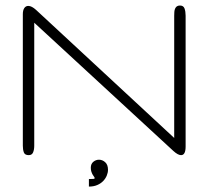

<svg xmlns="http://www.w3.org/2000/svg" viewBox="-20 -564 758 698"><path d="M613.3 -62.5V-506.8Q613.3 -514.2 613.8 -520.8Q614.3 -527.3 616.5 -532.5Q618.7 -537.6 622.8 -540.8Q627 -543.9 634.3 -543.9Q647 -543.9 650.9 -533Q654.8 -522 654.8 -506.8V-31.2Q654.8 0 638.2 0Q627 0 610.4 -15.1L104.5 -481.4V-34.2Q104.5 -20 100.3 -10Q96.2 0 84.5 0Q70.3 0 66.7 -10Q63 -20 63 -34.2V-512.2Q63 -526.9 68.4 -534.7Q73.7 -542.5 83 -542.5Q95.2 -542.5 111.3 -527.8ZM303.2 86.9Q315.4 86.9 319.8 86.4Q324.2 85.9 324.2 83.5Q324.2 81.5 322 78.6Q319.8 75.7 317.1 71.3Q314.5 66.9 312.3 60.5Q310.1 54.2 310.1 45.9Q310.1 31.7 319.3 24.2Q328.6 16.6 339.8 16.6Q352.1 16.6 362.3 25.6Q372.6 34.7 372.6 53.2Q372.6 63.5 368.2 74.2Q363.8 85 355.2 94Q346.7 103 333.7 108.6Q320.8 114.3 303.2 114.3Z"/></svg>

Font: Gruppo
Style: Regular
Weight: 400
Foundry: Vernon Adams
Version: Version 1.000